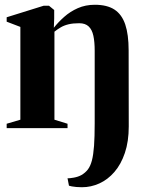

<svg xmlns="http://www.w3.org/2000/svg" viewBox="-20 -538 615 806"><path d="M324 248Q311.5 248 300.5 247Q289.5 246 281.5 244.5Q273.5 243 269.5 241.5L263.5 210.5Q270.5 211 289.2 207.8Q308 204.5 321.5 197Q338 187.5 348.8 173.5Q359.5 159.5 365.8 135.8Q372 112 374.8 74.2Q377.5 36.5 377.5 -19.5V-324.5Q377.5 -362 372 -387.8Q366.5 -413.5 352.2 -427Q338 -440.5 312.5 -440.5Q286.5 -440.5 267.8 -436Q249 -431.5 235 -423.2Q221 -415 208.5 -405V-35.5L263.5 -18.5V0H8V-18.5L65.5 -35.5V-425L8 -447V-465.5L163.5 -514H185.5L207.5 -496V-461L206 -421.5Q224.5 -445 249.5 -467.2Q274.5 -489.5 306.8 -503.8Q339 -518 378 -518Q429.5 -518 460.5 -497.8Q491.5 -477.5 505.8 -435.2Q520 -393 520 -326.5L520.5 -7.5Q520.5 56 504.2 104Q488 152 460.2 184Q432.5 216 397.2 232Q362 248 324 248Z"/></svg>

Font: Merriweather 144pt
Style: Bold
Weight: 700
Version: Version 2.100